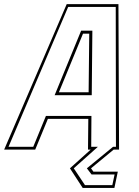

<svg xmlns="http://www.w3.org/2000/svg" viewBox="-65 -720 667 924"><path d="M333 184.5 271.5 90 371.5 0H358.5L360 -148H165.5L104.5 0H-45L256 -700H505L508 0H482L373 90L384.5 106H502L485.5 184.5ZM344 171H475.5L486.5 119.5H375.5L353 90L479 -13.5H493L492 -686.5H263L-24 -13.5H95L156 -162H375L374 -13.5H406L290 90ZM198 -262 325.5 -572.5H379.5L376.5 -262ZM218.5 -276H361.5L364.5 -558H334.5Z"/></svg>

Font: Tourney Thin Thin
Style: Italic
Weight: 250
Italic angle: -12°
Version: Version 1.015